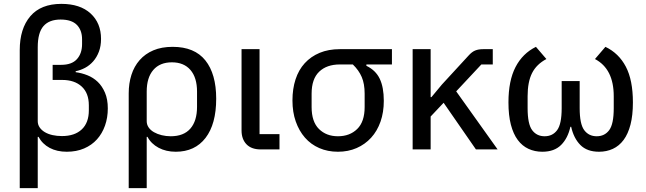

<svg xmlns="http://www.w3.org/2000/svg" viewBox="-20 -772 3340 992"><path d="M82 -513Q82 -624 136.5 -688Q191 -752 297 -752Q394 -752 448 -702.5Q502 -653 502 -571Q502 -534 491 -505Q480 -476 461.5 -455Q443 -434 419.5 -421.5Q396 -409 371 -404V-399Q402 -395 432 -383Q462 -371 485 -349Q508 -327 522.5 -293Q537 -259 537 -212Q537 -164 522.5 -123Q508 -82 481 -52Q454 -22 414.5 -5Q375 12 325 12Q274 12 236.5 -8Q199 -28 179 -65H175V200H82ZM252 -437H296Q351 -437 377.5 -466.5Q404 -496 404 -544V-569Q404 -616 377 -643.5Q350 -671 293 -671Q234 -671 204.5 -637Q175 -603 175 -528V-146Q175 -128 185 -113.5Q195 -99 212 -89Q229 -79 251.5 -74Q274 -69 300 -69Q366 -69 402.5 -103.5Q439 -138 439 -202V-228Q439 -291 402 -325Q365 -359 301 -359H252Z M645 -290Q645 -341 659 -385Q673 -429 701.5 -461.5Q730 -494 772.5 -512Q815 -530 872 -530Q985 -530 1041 -460Q1097 -390 1097 -262Q1097 -131 1042 -59.5Q987 12 888 12Q838 12 799.5 -8.5Q761 -29 742 -65H738V200H645ZM862 -68Q929 -68 963.5 -107.5Q998 -147 998 -220V-299Q998 -371 964 -410.5Q930 -450 868 -450Q806 -450 772 -410.5Q738 -371 738 -299V-146Q738 -128 748 -113.5Q758 -99 775.5 -89Q793 -79 815.5 -73.5Q838 -68 862 -68Z M1424 0H1327Q1279 0 1253.5 -26.5Q1228 -53 1228 -98V-518H1321V-79H1424Z M1873 -439V-432Q1921 -409 1942 -365Q1963 -321 1963 -251Q1963 -192 1946 -143.5Q1929 -95 1897.5 -60.5Q1866 -26 1822.5 -7Q1779 12 1726 12Q1673 12 1629.5 -7Q1586 -26 1555.5 -61Q1525 -96 1508 -144.5Q1491 -193 1491 -253Q1491 -313 1507 -362Q1523 -411 1554.5 -445.5Q1586 -480 1631.5 -499Q1677 -518 1736 -518H2005V-439ZM1736 -439Q1668 -439 1629 -401.5Q1590 -364 1590 -288V-219Q1590 -143 1628 -105.5Q1666 -68 1726 -68Q1787 -68 1825.5 -105.5Q1864 -143 1864 -219V-288Q1864 -339 1849 -374Q1834 -409 1803 -439Z M2272 -241 2205 -170V0H2112V-518H2205V-270H2209L2263 -335L2401 -485Q2418 -504 2435 -511Q2452 -518 2477 -518H2526V-439H2467L2337 -300L2551 0H2439Z M2975 -213Q2975 -131 2998.5 -99.5Q3022 -68 3063 -68Q3104 -68 3127.5 -99.5Q3151 -131 3151 -213V-275Q3151 -416 3054 -467L3108 -530Q3177 -497 3213.5 -427.5Q3250 -358 3250 -243Q3250 -176 3237.5 -128Q3225 -80 3202 -49Q3179 -18 3146.5 -3Q3114 12 3075 12Q3013 12 2978.5 -23Q2944 -58 2931 -117H2927Q2914 -58 2879 -23Q2844 12 2782 12Q2743 12 2710.5 -3Q2678 -18 2655 -49Q2632 -80 2619.5 -128Q2607 -176 2607 -243Q2607 -355 2643.5 -425.5Q2680 -496 2749 -530L2803 -467Q2752 -440 2729 -394.5Q2706 -349 2706 -275V-213Q2706 -131 2729.5 -99.5Q2753 -68 2794 -68Q2835 -68 2858.5 -99.5Q2882 -131 2882 -213V-353H2975Z"/></svg>

Font: IBM Plex Sans Text
Style: Regular
Weight: 450
Designer: Mike Abbink, Paul van der Laan, Pieter van Rosmalen
Foundry: Bold Monday
Version: Version 3.005